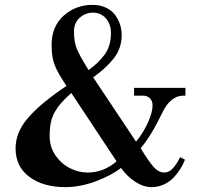

<svg xmlns="http://www.w3.org/2000/svg" viewBox="-20 -751 826 789"><path d="M44 -141C44 -91 63 -52 101 -24C139 4 188 18 248 18C289.3 18 331.7 9.8 375 -6.5C418.3 -22.8 452.3 -41 477 -61C493.7 -37.7 513.3 -18.7 536 -4C558.7 10.7 581 18 603 18C621 18 638.2 14.2 654.5 6.5C670.8 -1.2 684.5 -11.2 695.5 -23.5C706.5 -35.8 715.7 -48 723 -60C730.3 -72 736 -83.7 740 -95L720 -105C710.7 -85.7 700.7 -70.3 690 -59C679.3 -47.7 667.7 -42 655 -42C639 -42 623.8 -50.3 609.5 -67C595.2 -83.7 578 -108.7 558 -142C586.7 -175.3 616 -223.3 646 -286C668.7 -334 698 -358 734 -358H742V-390H531V-358H569C579.7 -358 588.7 -354.3 596 -347C603.3 -339.7 607 -330 607 -318C607 -299.3 600.7 -275.8 588 -247.5C575.3 -219.2 559 -193 539 -169L363 -433C381.7 -447 397.2 -459.5 409.5 -470.5C421.8 -481.5 433.8 -494.2 445.5 -508.5C457.2 -522.8 465.8 -538.2 471.5 -554.5C477.2 -570.8 480 -588.3 480 -607C480 -621 478 -634.7 474 -648C470 -661.3 463.5 -674.5 454.5 -687.5C445.5 -700.5 432.8 -711 416.5 -719C400.2 -727 381.7 -731 361 -731C314.3 -731 274.5 -716.2 241.5 -686.5C208.5 -656.8 192 -616.7 192 -566C192 -534 195.8 -507.7 203.5 -487C211.2 -466.3 224 -442.3 242 -415L253 -398L230 -382C168.7 -339.3 122.3 -299.2 91 -261.5C59.7 -223.8 44 -183.7 44 -141ZM184 -193C184 -213.7 185.7 -232 189 -248C192.3 -264 198 -278.8 206 -292.5C214 -306.2 223 -318.5 233 -329.5C243 -340.5 256.3 -353.7 273 -369L459 -88C423.7 -57.3 384 -42 340 -42C316 -42 292.3 -47.7 269 -59C245.7 -70.3 225.7 -87.7 209 -111C192.3 -134.3 184 -161.7 184 -193ZM284 -622C284 -645.3 291.8 -664 307.5 -678C323.2 -692 341.3 -699 362 -699C384 -699 401.8 -691 415.5 -675C429.2 -659 436 -639 436 -615C436 -597 433.7 -580.3 429 -565C424.3 -549.7 417.3 -536 408 -524C398.7 -512 389.3 -501.5 380 -492.5C370.7 -483.5 358.7 -473.7 344 -463C318.7 -503.7 302.3 -533.3 295 -552C287.7 -570.7 284 -594 284 -622Z"/></svg>

Font: Km Standard TT
Style: Bold
Weight: 700
Designer: Alexey Kryukov <alexios@thessalonica.org.ru>
Version: Version 2.0.2